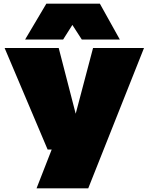

<svg xmlns="http://www.w3.org/2000/svg" viewBox="-20 -810 800 1040"><path d="M178 210 260 0H238L5 -550H298L390 -194L484 -550H760L458 210ZM116 -596 231 -790H521L629 -596H423L372 -675L322 -596Z"/></svg>

Font: Georama Extended Black
Style: Regular
Weight: 900
Width: 7
Designer: Jean-Baptiste Levee
Foundry: Production Type
Version: Version 1.000